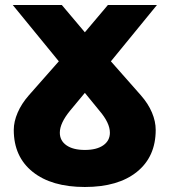

<svg xmlns="http://www.w3.org/2000/svg" viewBox="-20 -734 677 767"><path d="M35 -215Q35 -248 50.5 -284Q66 -320 95 -353L215 -489L31 -714H227L319 -605L411 -714H607L423 -489L543 -353Q572 -320 587 -284.5Q602 -249 602 -215Q602 -108 527 -47.5Q452 13 319 13Q186 13 110.5 -47.5Q35 -108 35 -215ZM319 -135Q366 -135 392.5 -153.5Q419 -172 419 -204Q419 -243 377 -292L319 -363L260 -292Q219 -242 219 -204Q219 -172 245.5 -153.5Q272 -135 319 -135Z"/></svg>

Font: Non Bureau Extended
Style: Bold
Weight: 700
Width: 7
Designer: Jona Saucedo
Foundry: Non Foundry
Version: Version 1.000; ttfautohint (v1.8.4)